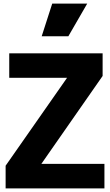

<svg xmlns="http://www.w3.org/2000/svg" viewBox="-20 -1039 607 1059"><path d="M11 0H556V-135H208L546 -620V-745H31V-610H350L11 -125ZM210 -839H357L461 -1019H268Z"/></svg>

Font: Mluvka ExtraBold
Style: Regular
Weight: 800
Designer: Modified by Jiří Krblich, Original typeface by Gumpita Rahayu
Foundry: Gumpita Rahayu & Jiří Krblich
Version: Version 2.000;Glyphs 3.1.1 (3134)